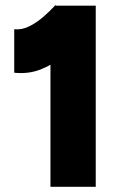

<svg xmlns="http://www.w3.org/2000/svg" viewBox="-20 -722 470 742"><path d="M175 0V-601L194 -700H350V0ZM35 -441V-609Q64 -606 92.5 -620Q121 -634 147.5 -657Q174 -680 194 -702L312 -591Q273 -546 229.5 -509.5Q186 -473 138 -454Q90 -435 35 -441Z"/></svg>

Font: Figtree Light Black
Style: Regular
Weight: 900
Version: Version 2.000